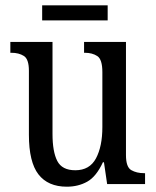

<svg xmlns="http://www.w3.org/2000/svg" viewBox="-20 -694 588 724"><path d="M232 10Q161 10 125 -36.5Q89 -83 89 -186V-427Q89 -471 70 -483Q51 -495 23 -495H19V-536H178V-189Q178 -122 196 -87Q214 -52 264 -52Q318 -52 342 -97Q366 -142 366 -215V-422Q366 -470 347 -482.5Q328 -495 300 -495H297V-536H455V-109Q455 -64 475 -52.5Q495 -41 523 -41H527V0H384L372 -82H368Q343 -28 309 -9Q275 10 232 10ZM139 -617V-674H386V-617Z"/></svg>

Font: Noto Serif Armenian Condensed
Style: Regular
Weight: 400
Width: 3
Designer: Monotype Design Team
Foundry: Monotype Imaging Inc.
Version: Version 2.008; ttfautohint (v1.8.4.7-5d5b)